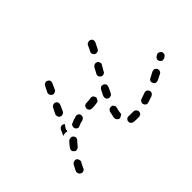

<svg xmlns="http://www.w3.org/2000/svg" viewBox="-58 -438 612 612"><g transform="rotate(-45 248.0 -132.5)"><path d="M298 12Q303 11 307 8Q310 4 310 -2Q309 -4 308 -6Q307 -9 305 -10Q303 -12 301 -12Q299 -13 296 -13Q291 -13 286 -13Q281 -13 278 -13Q275 -14 273 -13Q270 -13 268 -11Q266 -10 265 -8Q263 -6 263 -3Q262 2 265 6Q268 10 273 11Q279 12 286 12Q292 12 298 12ZM66 -17Q68 -21 66 -26Q65 -31 60 -34Q56 -36 51 -34Q46 -33 43 -28Q40 -22 34 -11Q34 -9 33 -8Q32 -6 32 -4Q32 -1 33 1Q34 4 35 5Q37 7 39 8Q44 11 49 9Q54 7 56 3Q56 2 57 0Q62 -11 66 -17ZM377 -10Q379 -11 380 -14Q381 -16 381 -18Q381 -21 380 -23Q378 -28 374 -30Q369 -32 364 -30Q354 -27 344 -23Q342 -23 340 -21Q338 -20 337 -17Q336 -15 335 -13Q335 -10 336 -8Q337 -3 342 0Q347 2 352 0Q362 -3 373 -7Q375 -8 377 -10ZM448 -45Q449 -50 447 -55Q446 -57 444 -58Q442 -60 440 -61Q437 -62 435 -61Q432 -61 430 -60Q420 -55 411 -50Q406 -48 404 -43Q403 -38 405 -34Q406 -31 408 -30Q410 -28 412 -27Q414 -27 417 -27Q419 -27 422 -28Q432 -33 442 -38Q446 -40 448 -45ZM242 -33Q239 -37 239 -42Q241 -53 244 -66Q245 -68 247 -70Q248 -72 250 -73Q253 -74 255 -74Q257 -75 260 -74Q265 -73 267 -68Q270 -64 268 -59Q265 -48 264 -39Q264 -38 264 -36Q263 -35 262 -33Q259 -32 256 -30Q254 -29 253 -28Q253 -28 252 -28Q251 -28 250 -28Q245 -29 242 -33ZM109 -83Q109 -88 105 -92Q101 -96 96 -95Q91 -95 87 -92Q79 -84 72 -74Q69 -70 69 -65Q70 -60 74 -57Q78 -53 83 -54Q89 -55 92 -59Q98 -67 105 -74Q109 -78 109 -83ZM495 -70Q496 -72 496 -75Q497 -77 496 -80Q496 -82 494 -84Q491 -88 486 -89Q481 -90 477 -87Q475 -86 474 -85Q469 -82 468 -77Q467 -72 470 -68Q472 -66 474 -64Q476 -63 478 -62Q481 -62 483 -63Q486 -63 488 -64Q490 -66 491 -67Q493 -68 495 -70ZM263 -111Q263 -108 264 -106Q264 -104 266 -102Q268 -100 270 -99Q272 -98 275 -98Q277 -98 280 -99Q282 -99 284 -101Q286 -103 287 -105Q291 -114 296 -124Q298 -129 297 -134Q295 -139 291 -141Q288 -142 286 -142Q283 -143 281 -142Q279 -141 277 -139Q275 -138 274 -136Q268 -125 264 -116Q263 -113 263 -111ZM170 -114Q172 -119 171 -124Q170 -129 165 -131Q161 -134 156 -132Q144 -129 133 -124Q128 -122 127 -117Q125 -112 127 -108Q129 -103 134 -101Q139 -99 143 -102Q152 -106 162 -108Q167 -110 170 -114ZM211 -113Q206 -113 202 -116Q198 -120 198 -125Q198 -130 201 -134Q205 -138 210 -138Q221 -138 230 -140Q233 -140 235 -140Q238 -139 240 -138Q242 -136 243 -134Q244 -132 245 -129Q245 -129 245 -128Q245 -128 245 -127Q244 -126 244 -125Q242 -122 241 -119Q240 -117 238 -116Q236 -115 234 -115Q224 -113 211 -113ZM84 -116Q84 -116 84 -116Q84 -116 84 -116L93 -136Q96 -141 100 -142Q105 -144 110 -142Q111 -141 112 -140Q114 -140 114 -139Q114 -138 113 -137Q108 -132 105 -125Q104 -121 104 -117Q100 -118 96 -118Q90 -118 84 -116ZM297 -177Q297 -175 297 -172Q298 -170 300 -168Q301 -166 303 -165Q308 -162 313 -164Q318 -165 320 -170L331 -189Q332 -191 333 -193Q333 -196 332 -198Q332 -201 330 -203Q329 -205 326 -206Q322 -208 317 -207Q312 -205 309 -201L299 -182Q297 -180 297 -177ZM115 -173Q117 -168 121 -166Q126 -164 131 -166Q136 -168 138 -172L147 -192Q149 -197 148 -202Q146 -207 141 -209Q137 -211 132 -209Q127 -207 125 -203L115 -183Q113 -178 115 -173ZM334 -237Q335 -232 340 -229Q342 -228 344 -228Q347 -227 349 -228Q352 -229 354 -230Q355 -232 357 -234Q363 -246 367 -254Q369 -259 368 -264Q366 -269 361 -271Q356 -273 352 -271Q347 -270 344 -265Q341 -257 335 -246Q332 -242 334 -237ZM146 -240Q148 -235 153 -233Q157 -231 162 -233Q167 -235 169 -239L178 -259Q181 -264 179 -269Q177 -274 172 -276Q170 -277 167 -277Q165 -277 163 -276Q160 -275 159 -274Q157 -272 156 -270L146 -250Q144 -245 146 -240Z"/></g></svg>

Font: FRB American Cursive Guidelines Dashed
Style: Italic
Weight: 400
Italic angle: -25°
Version: Version 2.0;Modular Font Editor K font №1